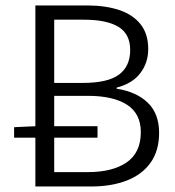

<svg xmlns="http://www.w3.org/2000/svg" viewBox="-20 -677 637 697"><path d="M108.4 0V-177.2H31.2V-215.3L108.4 -218.8V-657.2H296.4Q362.8 -657.2 412.6 -640.6Q462.4 -624 490.2 -589.1Q518.1 -554.2 518.1 -498.5Q518.1 -449.7 489.7 -411.9Q461.4 -374 403.3 -358.9V-355Q475.6 -343.8 516.6 -304Q557.6 -264.2 557.6 -194.8Q557.6 -129.9 526.6 -86.4Q495.6 -43 439.9 -21.5Q384.3 0 310.5 0ZM176.8 -52.2H298.8Q388.7 -52.2 439.9 -87.6Q491.2 -123 491.2 -197.3Q491.2 -264.6 440.9 -296.9Q390.6 -329.1 298.8 -329.1H176.8V-218.8H334V-177.2H176.8ZM176.8 -376H280.8Q371.6 -376 412.1 -406.2Q452.6 -436.5 452.6 -495.6Q452.6 -553.7 409.9 -579.6Q367.2 -605.5 284.7 -605.5H176.8Z"/></svg>

Font: Varta Light Light
Style: Regular
Weight: 300
Version: Version 1.004